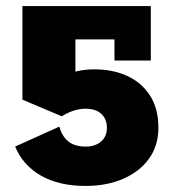

<svg xmlns="http://www.w3.org/2000/svg" viewBox="-20 -603 569 634"><path d="M263 11Q174 11 114.5 -23.5Q55 -58 30 -119L176 -185Q184 -154 205 -136.5Q226 -119 263 -119Q294 -119 313.5 -135.5Q333 -152 333 -181Q333 -210 314.5 -227Q296 -244 262 -244Q245 -244 226 -238.5Q207 -233 184 -219L54 -274V-583H478V-403H358V-473H229V-301L172 -334Q202 -359 229.5 -366.5Q257 -374 292 -374Q352 -374 399.5 -352.5Q447 -331 475 -288Q503 -245 503 -181Q503 -122 472 -79Q441 -36 386.5 -12.5Q332 11 263 11Z"/></svg>

Font: Rokkitt SemiBold Black
Style: Regular
Weight: 900
Version: Version 3.103